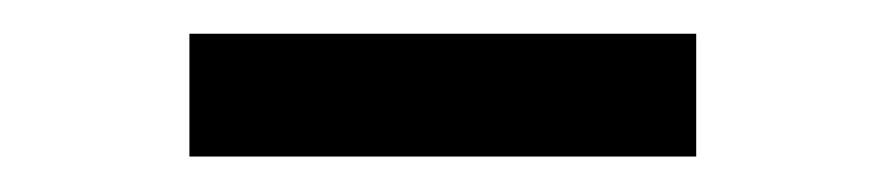

<svg xmlns="http://www.w3.org/2000/svg" viewBox="-20 -748 512 111"><path d="M382.5 -728.5V-657.5H89.5V-728.5Z"/></svg>

Font: Merriweather 24pt
Style: Regular
Weight: 400
Designer: Eben Sorkin
Foundry: Eben Sorkin
Version: Version 2.100